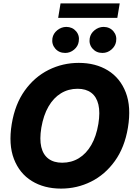

<svg xmlns="http://www.w3.org/2000/svg" viewBox="-20 -1111 800 1141"><path d="M342.8 9.8Q242.2 9.8 168.9 -35.4Q95.7 -80.6 62.7 -166.5Q29.8 -252.4 49.8 -374.5Q69.3 -492.2 127.2 -573Q185.1 -653.8 268.8 -695.6Q352.5 -737.3 448.2 -737.3Q548.3 -737.3 621.3 -692.4Q694.3 -647.5 727.5 -561.5Q760.7 -475.6 740.2 -352.1Q720.7 -234.9 662.6 -154.1Q604.5 -73.2 521.2 -31.7Q438 9.8 342.8 9.8ZM349.6 -144Q404.8 -144 448.7 -170.9Q492.7 -197.8 522.5 -249.3Q552.2 -300.8 564.5 -374.5Q575.7 -443.4 564.7 -489.7Q553.7 -536.1 522.2 -559.8Q490.7 -583.5 440.9 -583.5Q386.2 -583.5 342 -556.4Q297.9 -529.3 268.1 -477.8Q238.3 -426.3 225.6 -352.1Q214.4 -283.7 225.3 -237.5Q236.3 -191.4 268.1 -167.7Q299.8 -144 349.6 -144ZM367.7 -796.4Q330.6 -796.4 308.3 -822.3Q286.1 -848.1 291.5 -883.8Q296.4 -912.1 320.3 -931.4Q344.2 -950.7 374 -951.2Q410.6 -950.7 432.4 -925Q454.1 -899.4 447.8 -863.8Q443.8 -835.9 420.4 -816.2Q397 -796.4 367.7 -796.4ZM588.9 -796.4Q552.2 -796.4 529.8 -822.3Q507.3 -848.1 513.2 -883.8Q518.1 -912.1 542 -931.4Q565.9 -950.7 595.2 -951.2Q632.3 -950.7 654.1 -925Q675.8 -899.4 669.9 -863.8Q665 -835.9 641.8 -816.2Q618.7 -796.4 588.9 -796.4ZM691.4 -1090.8 677.2 -1004.9H325.7L339.8 -1090.8Z"/></svg>

Font: Inter Tight ExtraBold
Style: Italic
Weight: 800
Italic angle: -9.39999°
Designer: Rasmus Andersson
Foundry: rsms
Version: Version 3.004